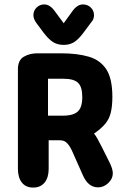

<svg xmlns="http://www.w3.org/2000/svg" viewBox="-20 -837 568 868"><path d="M200 -203H246Q260 -203 268.5 -200Q277 -197 284 -189Q290 -183 297 -171.5Q304 -160 311 -143L355 -44Q379 10 423 10Q449 10 469.5 -9.5Q490 -29 490 -53Q490 -64 486 -76.5Q482 -89 475 -103L440 -173Q428 -196 420.5 -210Q413 -224 405 -233Q437 -255 455.5 -277Q474 -299 481 -328.5Q488 -358 488 -399Q488 -481 461 -523Q434 -565 382 -580.5Q330 -596 256 -596H149Q114 -596 87.5 -580.5Q61 -565 61 -524V-74Q61 -34 79 -11.5Q97 11 130 11Q163 11 181.5 -11.5Q200 -34 200 -74ZM197 -314V-481H267Q314 -481 333 -462.5Q352 -444 352 -398Q352 -368 343.5 -349.5Q335 -331 315.5 -322.5Q296 -314 263 -314ZM268 -732 228 -786Q206 -817 180 -817Q160 -817 145.5 -803Q131 -789 131 -768Q131 -753 143 -735L178 -688Q201 -658 221 -646Q241 -634 268 -634Q295 -634 315 -646.5Q335 -659 358 -690L393 -737Q405 -750 405 -768Q405 -789 390.5 -803Q376 -817 355 -817Q329 -817 307 -786Z"/></svg>

Font: Beiruti ExtraBold
Style: Regular
Weight: 800
Designer: Arlette Boutros
Foundry: Boutros
Version: Version 1.41